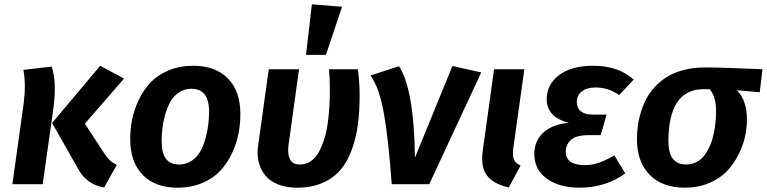

<svg xmlns="http://www.w3.org/2000/svg" viewBox="-20 -849 3535 885"><path d="M460 15.1Q376 1.5 335.9 -78.1L220.2 -282.2L441.9 -545.9L551.8 -486.8L371.1 -278.8L460 -143.1Q474.6 -121.1 486.1 -110.1Q497.6 -99.1 518.1 -88.9ZM37.1 0 89.8 -377.9Q100.1 -460 87.9 -526.9L217.8 -542Q243.2 -471.2 225.1 -341.8L176.8 0Z M797.9 16.1Q694.3 16.1 637.2 -43.5Q580.1 -103 580.1 -208Q580.1 -253.9 589.1 -298.8Q598.1 -343.8 619.9 -389.2Q641.6 -434.6 673.8 -468.8Q706.1 -502.9 757.1 -524.4Q808.1 -545.9 871.1 -545.9Q974.6 -545.9 1031.7 -486.1Q1088.9 -426.3 1087.9 -321.8Q1087.9 -276.4 1079.1 -231.7Q1070.3 -187 1048.8 -141.6Q1027.3 -96.2 995.4 -61.8Q963.4 -27.3 912.4 -5.6Q861.3 16.1 797.9 16.1ZM806.6 -90.8Q838.4 -90.8 863.5 -107.9Q888.7 -125 903.1 -150.6Q917.5 -176.3 927 -210.2Q936.5 -244.1 939.9 -273.4Q943.4 -302.7 943.8 -332Q943.8 -387.7 923.3 -413.8Q902.8 -439.9 861.8 -439.9Q830.1 -439.9 804.9 -422.9Q779.8 -405.8 765.1 -379.9Q750.5 -354 741.2 -320.1Q731.9 -286.1 728.5 -256.6Q725.1 -227.1 725.1 -198.2Q725.1 -142.6 745.4 -116.7Q765.6 -90.8 806.6 -90.8Z M1417.5 -829.1 1556.6 -817.9 1482.4 -596.2H1390.6ZM1629.4 -529.8Q1637.7 -466.8 1637.7 -411.1Q1637.7 -337.4 1629.9 -276.9Q1622.1 -216.3 1602.1 -160.4Q1582 -104.5 1550 -66.7Q1518.1 -28.8 1467.3 -6.3Q1416.5 16.1 1349.6 16.1Q1297.9 16.1 1259.3 0Q1220.7 -16.1 1200.2 -43.5Q1179.7 -70.8 1171.9 -104.2Q1164.1 -137.7 1169.4 -174.8L1218.8 -529.8H1358.4L1309.6 -178.2Q1304.7 -138.7 1316.7 -114.7Q1328.6 -90.8 1361.8 -90.8Q1390.6 -90.8 1413.6 -106.7Q1436.5 -122.6 1451.2 -151.1Q1465.8 -179.7 1476.1 -212.9Q1486.3 -246.1 1491.5 -287.1Q1496.6 -328.1 1498.5 -362.3Q1500.5 -396.5 1500.5 -433.1Q1500.5 -486.8 1496.6 -529.8Z M1819.3 -543.9Q1888.7 -436.5 1892.6 -122.1L2065.4 -544.9L2198.2 -515.1L1958.5 0H1785.6Q1770.5 -208.5 1749.3 -327.4Q1728 -446.3 1687.5 -501Z M2397 -529.8 2346.2 -168Q2341.8 -131.3 2348.6 -114.3Q2355.5 -97.2 2379.4 -85.9L2325.2 15.1Q2253.9 -1 2224.4 -40.3Q2194.8 -79.6 2205.1 -153.8L2257.3 -529.8Z M2651.9 16.1Q2557.6 16.1 2500.2 -25.6Q2442.9 -67.4 2442.9 -139.2Q2442.9 -197.8 2482.7 -236.3Q2522.5 -274.9 2601.6 -283.2Q2500 -308.6 2500 -392.1Q2500 -459 2556.4 -502.4Q2612.8 -545.9 2714.8 -545.9Q2831.1 -545.9 2900.9 -481.9L2834 -411.1Q2783.2 -445.8 2725.6 -445.8Q2684.1 -445.8 2661.4 -427.5Q2638.7 -409.2 2638.7 -378.9Q2638.7 -351.6 2657.2 -336.2Q2675.8 -320.8 2710.9 -320.8H2775.9L2749 -226.1H2692.9Q2637.2 -226.1 2612.5 -204.8Q2587.9 -183.6 2587.9 -147.9Q2587.9 -119.1 2610.1 -103.5Q2632.3 -87.9 2676.8 -87.9Q2709 -87.9 2740 -98.6Q2771 -109.4 2812 -132.8L2861.8 -49.8Q2820.8 -18.6 2766.4 -1.2Q2711.9 16.1 2651.9 16.1Z M3136.7 16.1Q3032.7 16.1 2974.4 -43.5Q2916 -103 2916 -208Q2916 -239.3 2920.2 -270Q2924.3 -300.8 2934.6 -334Q2944.8 -367.2 2960.7 -396.2Q2976.6 -425.3 3001.5 -451.7Q3026.4 -478 3057.9 -496.8Q3089.4 -515.6 3133.3 -526.9Q3177.2 -538.1 3229 -538.1Q3314 -538.1 3494.6 -529.8L3481.9 -423.8L3377 -433.1Q3422.9 -385.7 3422.9 -297.9Q3422.9 -259.8 3414.1 -219.2Q3405.3 -178.7 3383.8 -136Q3362.3 -93.3 3330.8 -60.1Q3299.3 -26.9 3249 -5.4Q3198.7 16.1 3136.7 16.1ZM3142.6 -90.8Q3169.9 -90.8 3192.1 -103Q3214.4 -115.2 3229 -136Q3243.7 -156.7 3254.2 -181.4Q3264.6 -206.1 3270.3 -234.6Q3275.9 -263.2 3278.3 -287.4Q3280.8 -311.5 3280.8 -334Q3280.8 -404.8 3251 -438H3223.6Q3061 -438 3061 -196.8Q3061 -90.8 3142.6 -90.8Z"/></svg>

Font: FiraGO SemiBold
Style: Italic
Weight: 600
Italic angle: -8°
Designer: bBox Type GmbH
Foundry: bBox Type GmbH
Version: Version 1.001;PS 001.001;hotconv 1.0.88;makeotf.lib2.5.64775